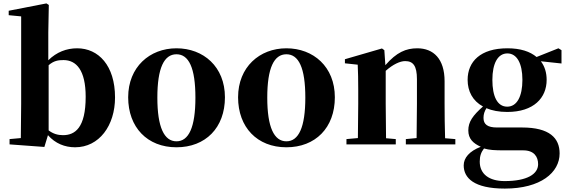

<svg xmlns="http://www.w3.org/2000/svg" viewBox="-20 -846 3325 1125"><path d="M265 -464C295 -490 321 -494 352 -494C427 -494 482 -435 482 -279C482 -96 419 -54 349 -54C319 -54 291 -62 265 -82ZM263 -656 266 -817 252 -826 31 -783V-757L104 -750V-238C104 -182 103 -95 102 -37L36 -31V0L240 15L261 -54C304 -5 360 17 420 17C561 17 654 -110 654 -275C654 -462 557 -563 432 -563C370 -563 312 -541 263 -493Z M1014 17C1184 17 1298 -97 1298 -276C1298 -455 1172 -563 1014 -563C857 -563 731 -453 731 -276C731 -100 843 17 1014 17ZM1014 -18C942 -18 902 -100 902 -274C902 -449 942 -528 1014 -528C1086 -528 1125 -449 1125 -274C1125 -100 1086 -18 1014 -18Z M1658 17C1828 17 1942 -97 1942 -276C1942 -455 1816 -563 1658 -563C1501 -563 1375 -453 1375 -276C1375 -100 1487 17 1658 17ZM1658 -18C1586 -18 1546 -100 1546 -274C1546 -449 1586 -528 1658 -528C1730 -528 1769 -449 1769 -274C1769 -100 1730 -18 1658 -18Z M2588 -36C2586 -94 2585 -179 2585 -238V-370C2585 -501 2520 -563 2425 -563C2359 -563 2304 -540 2238 -464L2232 -552L2218 -562L2001 -499V-475L2076 -467C2078 -419 2079 -386 2079 -321V-238C2079 -182 2078 -96 2077 -37L2010 -31V0H2299V-31L2242 -36C2241 -95 2240 -182 2240 -238V-431C2283 -469 2324 -488 2354 -488C2401 -488 2423 -460 2423 -382V-238C2423 -180 2422 -95 2421 -37L2358 -31V0H2648V-31Z M2952 -221C2894 -221 2865 -281 2865 -378C2865 -475 2897 -533 2953 -533C3008 -533 3041 -476 3041 -378C3041 -281 3009 -221 2952 -221ZM3046 35C3110 35 3133 73 3133 116C3133 174 3069 215 2937 215C2846 215 2791 174 2791 101C2791 68 2799 46 2816 24C2848 33 2876 35 2935 35ZM3270 -552 3252 -563 3124 -512C3086 -544 3030 -563 2953 -563C2795 -563 2720 -485 2720 -378C2720 -312 2749 -255 2810 -222C2750 -169 2724 -132 2724 -82C2724 -32 2753 -6 2797 14C2730 40 2697 79 2697 123C2697 196 2756 259 2938 259C3148 259 3259 165 3259 53C3259 -37 3200 -99 3039 -99H2892C2836 -99 2813 -118 2813 -155C2813 -177 2819 -194 2830 -212C2863 -198 2904 -190 2952 -190C3108 -190 3183 -273 3183 -378C3183 -420 3172 -457 3149 -487L3270 -474Z"/></svg>

Font: Noto Serif KR Black
Style: Regular
Weight: 900
Version: Version 1.001;PS 1.001;hotconv 16.6.54;makeotf.lib2.5.65590